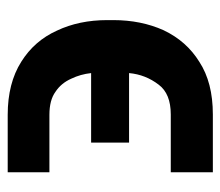

<svg xmlns="http://www.w3.org/2000/svg" viewBox="-58 -520 586 511"><g transform="rotate(-90 235.5 -264.0)"><path d="M187 -103Q242 -103 266 -135Q293 -170 297 -214H112V-315H297Q294 -343 282 -368Q270 -395 247 -410Q225 -426 186 -426H33V-537H186Q270 -537 327 -501Q383 -466 410 -406Q438 -347 438 -272V-256Q438 -182 411 -122Q382 -61 327 -27Q272 9 187 9H33V-103Z"/></g></svg>

Font: Sinter Bold
Style: Regular
Weight: 700
Foundry: Adobe & rsms
Version: Version 1.000